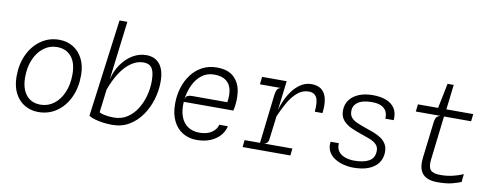

<svg xmlns="http://www.w3.org/2000/svg" viewBox="-64 -1108 3728 1446"><g transform="rotate(10 1800.0 -385.0)"><path d="M268 7.5Q210 7.5 163 -20.2Q116 -48 88.8 -101.2Q61.5 -154.5 61.5 -230Q61.5 -323.5 96.5 -397.2Q131.5 -471 192.8 -513.5Q254 -556 331.5 -556Q390.5 -556 437.2 -528Q484 -500 511.2 -447.2Q538.5 -394.5 538.5 -319.5Q538.5 -224.5 503.8 -150.8Q469 -77 408 -34.8Q347 7.5 268 7.5ZM274.5 -50Q332 -50 377 -84Q422 -118 447.8 -178Q473.5 -238 473.5 -316.5Q473.5 -404.5 433.8 -451.8Q394 -499 325.5 -499Q268 -499 223 -465Q178 -431 152 -371.2Q126 -311.5 126 -234.5Q126 -147 165.5 -98.5Q205 -50 274.5 -50Z M833 6Q799.5 6 764.8 1.5Q730 -3 700.8 -11.5Q671.5 -20 653.5 -31.5L722 -72.5Q732 -65.5 750.5 -60.5Q769 -55.5 792 -53Q815 -50.5 837.5 -50.5Q893 -50.5 936.5 -78.2Q980 -106 1009.8 -152.5Q1039.5 -199 1055 -255.5Q1070.5 -312 1070.5 -369.5Q1070.5 -439.5 1050.5 -468.8Q1030.5 -498 986 -498Q938 -498 893.8 -468.2Q849.5 -438.5 811.8 -382Q774 -325.5 745.5 -245L739 -290L756 -326Q772.5 -394.5 808.8 -446.2Q845 -498 894 -527Q943 -556 997.5 -556Q1063 -556 1100 -511Q1137 -466 1137 -375.5Q1137 -309 1117 -241.5Q1097 -174 1058.2 -118Q1019.5 -62 963 -28Q906.5 6 833 6ZM653.5 -31.5 752 -778H812L782 -534L724 -66Z M1479.5 7.5Q1419.5 7.5 1373 -20.2Q1326.5 -48 1299.8 -101.8Q1273 -155.5 1273 -233Q1273 -298.5 1291 -356.8Q1309 -415 1343.2 -460Q1377.5 -505 1426.2 -530.8Q1475 -556.5 1536 -556.5Q1621 -556.5 1665.8 -515.2Q1710.5 -474 1721.2 -406.2Q1732 -338.5 1714.5 -258.5H1335Q1330.5 -194 1347.5 -147.2Q1364.5 -100.5 1401 -75.2Q1437.5 -50 1490.5 -50Q1549 -50 1584.8 -74.8Q1620.5 -99.5 1628.5 -135H1694Q1685.5 -94.5 1657 -62.2Q1628.5 -30 1583.5 -11.2Q1538.5 7.5 1479.5 7.5ZM1336.5 -278Q1342 -300 1355 -306.2Q1368 -312.5 1385.5 -312.5H1658.5Q1667.5 -367.5 1658 -409.8Q1648.5 -452 1616.5 -476.2Q1584.5 -500.5 1526 -500.5Q1471.5 -500.5 1431.8 -470Q1392 -439.5 1368 -389Q1344 -338.5 1336.5 -278Z M1830.5 0 1836 -54H2201.5L2196 0ZM1877 -488 1883 -546H2071.5L2039.5 -488ZM1949 -10 1997.5 -426.5Q2001.5 -457.5 2010.5 -470.8Q2019.5 -484 2036.5 -488L2004.5 -497L2010 -529.5L2071.5 -546L2044 -321.5Q2063 -389 2095 -442.2Q2127 -495.5 2169 -526.2Q2211 -557 2259 -557Q2331.5 -557 2361 -506.5Q2390.5 -456 2378.5 -356.5H2319.5Q2327 -434.5 2309.2 -466.5Q2291.5 -498.5 2250.5 -498.5Q2201 -498.5 2162.2 -464.8Q2123.5 -431 2094 -379Q2064.5 -327 2041.5 -272L2019 -91Q2017.5 -77.5 2010 -67.8Q2002.5 -58 1985 -54L2014 -41.5L2010.5 -10Z M2675.5 8Q2640 8 2602.8 -1.2Q2565.5 -10.5 2534.8 -30Q2504 -49.5 2487.2 -80.2Q2470.5 -111 2476 -154.5H2539.5Q2536.5 -115.5 2554.8 -91.5Q2573 -67.5 2604.8 -56.5Q2636.5 -45.5 2673 -45Q2744 -44.5 2786.5 -67.2Q2829 -90 2830.5 -144.5Q2831.5 -177 2811.5 -196.2Q2791.5 -215.5 2759.8 -227.8Q2728 -240 2694.5 -251Q2655 -264 2615.8 -281.5Q2576.5 -299 2551 -328.8Q2525.5 -358.5 2527 -407Q2528.5 -452.5 2554 -485.8Q2579.5 -519 2624.5 -537.2Q2669.5 -555.5 2729.5 -555.5Q2787.5 -555.5 2831 -539Q2874.5 -522.5 2897.5 -487.8Q2920.5 -453 2916 -397H2851.5Q2854.5 -421 2845.8 -445.2Q2837 -469.5 2809.8 -486Q2782.5 -502.5 2730 -502.5Q2662 -502.5 2626.2 -478Q2590.5 -453.5 2589.5 -411.5Q2589 -379.5 2605.2 -360.2Q2621.5 -341 2651.2 -328.2Q2681 -315.5 2720 -302Q2751 -291.5 2782 -279.8Q2813 -268 2838.8 -250.8Q2864.5 -233.5 2879.5 -207.5Q2894.5 -181.5 2893 -143Q2891.5 -98.5 2866.8 -64.2Q2842 -30 2794 -10.8Q2746 8.5 2675.5 8Z M3321.5 6Q3276.5 6 3247.5 -5.8Q3218.5 -17.5 3202.5 -39Q3186.5 -60.5 3182 -90.8Q3177.5 -121 3182 -158.5L3215.5 -436.5Q3217.5 -453 3222.5 -463.8Q3227.5 -474.5 3236.2 -480.8Q3245 -487 3257 -490L3229.5 -524L3229 -545.5L3268 -737H3315L3290 -524L3286 -505L3244.5 -153Q3238 -96.5 3257.5 -74Q3277 -51.5 3332.5 -51.5Q3383 -51.5 3429 -62.5Q3475 -73.5 3506.5 -89L3500.5 -27.5Q3477.5 -17.5 3434.2 -5.8Q3391 6 3321.5 6ZM3068.5 -490 3075 -546H3498L3491.5 -490Z"/></g></svg>

Font: Spline Sans Mono Light
Style: Italic
Weight: 300
Italic angle: -4°
Monospace: yes
Version: Version 1.004